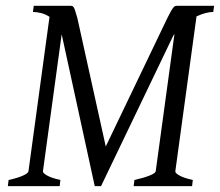

<svg xmlns="http://www.w3.org/2000/svg" viewBox="-20 -635 750 655"><path d="M707.5 -594.2Q683.1 -594.2 650.4 -579.1L578.1 -50.8Q577.1 -44.9 592 -36.4Q606.9 -27.8 637.7 -21L635.3 0H436L438.5 -21Q469.2 -27.8 489.7 -35.9Q510.3 -43.9 511.2 -50.8L575.2 -519.5Q573.2 -516.6 571.5 -513.7Q569.8 -510.7 568.4 -507.8L324.7 0H303.2L190.4 -518.1L126.5 -50.8Q125.5 -44.9 140.4 -36.4Q155.3 -27.8 186 -21L183.6 0H6.8L9.3 -21Q40.5 -27.8 58.3 -35.9Q76.2 -43.9 77.1 -50.8L148.9 -577.6Q134.8 -586.9 119.6 -590.6Q104.5 -594.2 92.3 -594.2L95.2 -615.2H220.7Q225.1 -615.2 227.8 -613.8Q230.5 -612.3 232.7 -607.9Q234.9 -603.5 237.3 -595.5Q239.7 -587.4 243.7 -574.2L340.8 -135.3L551.3 -574.2Q558.6 -588.9 563.2 -596.9Q567.9 -605 571.3 -609.1Q574.7 -613.3 577.6 -614.3Q580.6 -615.2 585 -615.2H710.4Z"/></svg>

Font: Gentium Plus
Style: Italic
Weight: 400
Italic angle: -8°
Designer: J. Victor Gaultney, Annie Olsen, Iska Routamaa
Foundry: SIL International
Version: Version 1.510